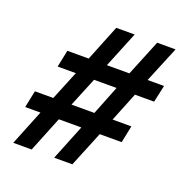

<svg xmlns="http://www.w3.org/2000/svg" viewBox="-124 -805 903 922"><g transform="rotate(20 328.0 -344.0)"><path d="M40 0 113 -181H35L53 -268H147L208 -417H115L133 -504H242L316 -688H410L335 -504H450L525 -688H619L543 -504H627L608 -417H510L450 -268H546L528 -181H416L342 0H249L322 -181H207L134 0ZM240 -268H357L416 -417H301Z"/></g></svg>

Font: Saira Semi Condensed SemiBold
Style: Italic
Weight: 600
Width: 4
Italic angle: -12°
Designer: Hector Gatti with collaboration of the Omnibus-Type team
Foundry: Omnibus-Type
Version: Version 1.001; ttfautohint (v1.8)